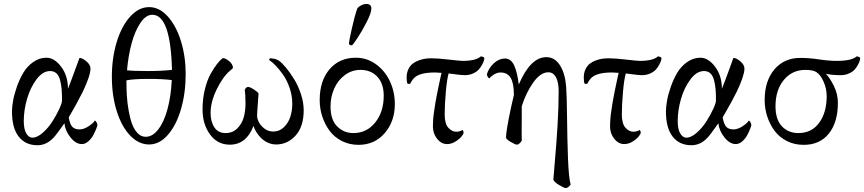

<svg xmlns="http://www.w3.org/2000/svg" viewBox="-20 -731 4402 978"><path d="M41 -163.1Q41 -186.5 46.9 -219.2Q52.7 -252 66.4 -290.5Q80.1 -329.1 99.4 -361.3Q118.7 -393.6 149.7 -415.3Q180.7 -437 216.8 -437Q256.8 -437 291.5 -391.1Q326.2 -345.2 326.2 -278.8Q341.8 -317.9 362.3 -374.5Q382.8 -431.2 384.8 -436Q399.4 -436 420.2 -418.5Q440.9 -400.9 440.9 -381.8Q440.9 -346.7 402.8 -266.1Q392.1 -244.1 374 -210.7Q356 -177.2 342.8 -155.3L330.1 -132.8Q336.9 -95.2 349.9 -83.5Q362.8 -71.8 384.8 -71.8Q407.7 -71.8 432.9 -88.9Q458 -106 462.9 -117.2Q468.3 -115.2 472.2 -107.2Q476.1 -99.1 476.1 -94.2Q476.1 -90.3 470.5 -75.7Q464.8 -61 455.3 -43Q445.8 -24.9 429.9 -11Q414.1 2.9 397 2.9Q366.2 2.9 339.1 -31Q312 -64.9 308.1 -103Q268.1 -45.9 252.9 -29.8Q216.8 8.8 170.9 8.8Q109.9 8.8 75.4 -34.9Q41 -78.6 41 -163.1ZM101.1 -115.2Q101.1 -72.3 114 -51Q127 -29.8 145 -29.8Q169.4 -29.8 197.8 -54.7Q226.1 -79.6 246.8 -112.3Q267.6 -145 281.7 -175.5Q295.9 -206.1 295.9 -219.2Q295.9 -252.9 293.9 -276.6Q292 -300.3 285.9 -323.2Q279.8 -346.2 267.1 -357.7Q254.4 -369.1 234.9 -369.1Q197.8 -369.1 166 -326.9Q134.3 -284.7 117.7 -226.8Q101.1 -168.9 101.1 -115.2Z M549.8 -339.8Q549.8 -435.5 574.5 -516.8Q599.1 -598.1 643.1 -646.5Q687 -694.8 739.7 -694.8Q792 -694.8 835.2 -646.5Q878.4 -598.1 902.1 -520.3Q925.8 -442.4 925.8 -354Q925.8 -257.8 902.1 -175.8Q878.4 -93.8 835.4 -44.4Q792.5 4.9 739.7 4.9Q686.5 4.9 642.8 -40.8Q599.1 -86.4 574.5 -165.5Q549.8 -244.6 549.8 -339.8ZM624 -316.9Q624 -278.3 626.2 -242.4Q628.4 -206.5 635.3 -167.5Q642.1 -128.4 652.6 -99.9Q663.1 -71.3 680.9 -52.7Q698.7 -34.2 722.2 -34.2Q757.8 -34.2 787.1 -73Q816.4 -111.8 833.7 -177Q851.1 -242.2 855 -323.2Q809.1 -329.1 736.8 -329.1Q660.2 -329.1 624 -321.8ZM627 -373Q653.8 -369.1 736.8 -369.1Q800.3 -369.1 856 -375Q849.1 -655.8 755.9 -655.8Q723.6 -655.8 695.8 -615.2Q668 -574.7 650.6 -511Q633.3 -447.3 627 -373Z M1011.7 -173.8Q1011.7 -226.6 1023.2 -274.2Q1034.7 -321.8 1052.2 -353.5Q1069.8 -385.3 1085.7 -405.3Q1101.6 -425.3 1114.7 -435.1Q1127 -435.1 1144.5 -421.9Q1166.5 -404.3 1166.5 -386.2Q1166.5 -385.3 1165.8 -383.8Q1165 -382.3 1163.3 -380.9Q1161.6 -379.4 1160.2 -377.9Q1158.7 -376.5 1156 -374.3Q1153.3 -372.1 1151.9 -371.1Q1115.7 -340.8 1084.2 -276.6Q1052.7 -212.4 1052.7 -155.8Q1052.7 -111.3 1072 -82.3Q1091.3 -53.2 1128.9 -53.2Q1165 -53.2 1188.7 -76.9Q1212.4 -100.6 1221.4 -133.1Q1230.5 -165.5 1230.5 -204.1Q1230.5 -250.5 1226.6 -272.9Q1233.4 -288.1 1243.7 -288.1Q1253.9 -288.1 1274.7 -274.4Q1295.4 -260.7 1296.9 -253.9Q1296.9 -245.1 1293.2 -200.9Q1289.6 -156.7 1289.6 -141.1Q1289.6 -127.4 1298.1 -109.6Q1306.6 -91.8 1326.4 -76.4Q1346.2 -61 1371.6 -61Q1403.8 -61 1426.5 -83.3Q1449.2 -105.5 1459 -136.5Q1468.8 -167.5 1468.8 -203.1Q1468.8 -244.1 1455.1 -283.7Q1441.4 -323.2 1421.4 -351.3Q1401.4 -379.4 1383.3 -397.9Q1365.2 -416.5 1351.6 -424.8Q1351.6 -434.1 1356.9 -434.1Q1384.8 -432.6 1400.9 -421.9Q1417.5 -409.7 1438 -384.8Q1458.5 -359.9 1479 -326.4Q1499.5 -293 1513.2 -250.7Q1526.9 -208.5 1526.9 -169.9Q1526.9 -85.9 1485.6 -40.5Q1444.3 4.9 1386.7 4.9Q1364.3 4.9 1343.8 -4.6Q1323.2 -14.2 1308.8 -29.1Q1294.4 -43.9 1284.9 -59.6Q1275.4 -75.2 1271.5 -89.8Q1234.4 5.9 1150.9 5.9Q1087.4 5.9 1049.6 -46.4Q1011.7 -98.6 1011.7 -173.8Z M1757.3 -508.8Q1757.3 -518.6 1771.7 -583.5Q1786.1 -648.4 1799.3 -686Q1802.2 -693.8 1817.4 -702.4Q1832.5 -710.9 1845.2 -710.9Q1871.6 -710.9 1871.6 -688Q1871.6 -665.5 1848.1 -619.4Q1824.7 -573.2 1801 -537.6Q1777.3 -502 1772.5 -500H1769.5Q1766.1 -500 1761.7 -502.7Q1757.3 -505.4 1757.3 -508.8ZM1608.4 -221.2Q1608.4 -319.3 1658.7 -378.2Q1709 -437 1792.5 -437Q1849.1 -437 1895 -403.8Q1940.9 -370.6 1966.1 -316.9Q1991.2 -263.2 1991.2 -201.2Q1991.2 -112.8 1939.7 -53Q1888.2 6.8 1806.2 6.8Q1759.8 6.8 1721.4 -12.7Q1683.1 -32.2 1658.9 -64.7Q1634.8 -97.2 1621.6 -137.5Q1608.4 -177.7 1608.4 -221.2ZM1663.6 -189Q1663.6 -121.1 1697.3 -87.2Q1731 -53.2 1780.3 -53.2Q1848.1 -53.2 1891.4 -107.2Q1934.6 -161.1 1934.6 -243.2Q1934.6 -305.2 1902.1 -340.1Q1869.6 -375 1816.4 -375Q1772 -375 1736.6 -348.6Q1701.2 -322.3 1682.4 -280Q1663.6 -237.8 1663.6 -189Z M2051.3 -335.9Q2051.3 -360.4 2060.3 -378.7Q2069.3 -397 2082.8 -407.2Q2096.2 -417.5 2114.3 -423.8Q2132.3 -430.2 2147.2 -432.1Q2162.1 -434.1 2177.2 -434.1Q2210 -434.1 2266.6 -427.5Q2323.2 -420.9 2336.4 -420.9Q2404.3 -420.9 2429.2 -443.8Q2433.6 -443.8 2440.2 -441.2Q2446.8 -438.5 2447.3 -435.1Q2447.3 -431.6 2445.1 -423.3Q2442.9 -415 2435.8 -401.6Q2428.7 -388.2 2418.5 -376.7Q2408.2 -365.2 2389.4 -356.7Q2370.6 -348.1 2347.2 -348.1Q2337.4 -348.1 2325.7 -349.4Q2314 -350.6 2295.7 -353Q2277.3 -355.5 2265.1 -356.9Q2256.3 -325.2 2250.7 -260.5Q2245.1 -195.8 2245.1 -147.9Q2245.1 -101.1 2263.4 -80.6Q2281.7 -60.1 2303.2 -60.1Q2322.3 -60.1 2335.4 -68.8Q2341.3 -64.5 2341.3 -54.2Q2341.3 -49.3 2331.1 -36.1Q2320.8 -22.9 2300 -10Q2279.3 2.9 2257.3 2.9Q2228 2.9 2206.5 -23.9Q2185.1 -50.8 2185.1 -87.9Q2185.1 -104.5 2186.5 -124Q2188 -143.6 2191.7 -167.2Q2195.3 -190.9 2197.8 -207.5Q2200.2 -224.1 2206.1 -252.2Q2211.9 -280.3 2213.9 -290.5Q2215.8 -300.8 2222.2 -329.6Q2228.5 -358.4 2229 -359.9Q2204.6 -361.8 2196.3 -361.8Q2156.7 -361.8 2131.3 -355.2Q2106 -348.6 2092.8 -336.9Q2079.6 -325.2 2070.3 -306.2Q2065.4 -301.3 2055.2 -305.2Q2051.3 -314.9 2051.3 -335.9Z M2460 -353Q2470.2 -386.2 2496.6 -409.7Q2522.9 -433.1 2552.7 -433.1Q2569.8 -432.6 2582.3 -421.6Q2594.7 -410.6 2602.5 -389.6Q2610.4 -368.7 2614.5 -349.1Q2618.7 -329.6 2622.6 -300.8Q2682.1 -439.9 2762.7 -439.9Q2805.2 -439.9 2831.8 -399.2Q2858.4 -358.4 2863.8 -290Q2867.2 -247.1 2868.4 -132.6Q2869.6 -18.1 2873.3 78.1Q2877 174.3 2886.7 209Q2882.8 215.3 2875.5 221.2Q2868.2 227.1 2861.8 227.1Q2853 227.1 2825.7 210Q2798.3 192.9 2798.8 182.1Q2799.8 164.1 2807.1 81.5Q2814.5 -1 2820.1 -93.8Q2825.7 -186.5 2825.7 -266.1Q2825.7 -311 2812.3 -336.9Q2798.8 -362.8 2772.9 -362.8Q2733.4 -362.8 2696.5 -311Q2659.7 -259.3 2637.7 -189.9V-136.2Q2637.7 -134.8 2637.5 -109.4Q2637.2 -84 2637.2 -57.6Q2637.2 -31.2 2637.7 -14.2Q2637.2 -13.7 2636.7 -12.7Q2624.5 4.9 2613.8 5.9Q2605 5.9 2581.3 -8.1Q2557.6 -22 2557.6 -30.8Q2557.6 -64.9 2584 -188L2597.7 -247.1Q2597.7 -307.1 2581.1 -334.5Q2564.5 -361.8 2529.8 -361.8Q2512.7 -361.8 2496.3 -351.6Q2480 -341.3 2472.7 -332Q2469.2 -332 2464.6 -339.6Q2460 -347.2 2460 -353Z M2953.6 -335.9Q2953.6 -360.4 2962.6 -378.7Q2971.7 -397 2985.1 -407.2Q2998.5 -417.5 3016.6 -423.8Q3034.7 -430.2 3049.6 -432.1Q3064.5 -434.1 3079.6 -434.1Q3112.3 -434.1 3168.9 -427.5Q3225.6 -420.9 3238.8 -420.9Q3306.6 -420.9 3331.5 -443.8Q3335.9 -443.8 3342.5 -441.2Q3349.1 -438.5 3349.6 -435.1Q3349.6 -431.6 3347.4 -423.3Q3345.2 -415 3338.1 -401.6Q3331.1 -388.2 3320.8 -376.7Q3310.5 -365.2 3291.7 -356.7Q3272.9 -348.1 3249.5 -348.1Q3239.7 -348.1 3228 -349.4Q3216.3 -350.6 3198 -353Q3179.7 -355.5 3167.5 -356.9Q3158.7 -325.2 3153.1 -260.5Q3147.5 -195.8 3147.5 -147.9Q3147.5 -101.1 3165.8 -80.6Q3184.1 -60.1 3205.6 -60.1Q3224.6 -60.1 3237.8 -68.8Q3243.7 -64.5 3243.7 -54.2Q3243.7 -49.3 3233.4 -36.1Q3223.1 -22.9 3202.4 -10Q3181.6 2.9 3159.7 2.9Q3130.4 2.9 3108.9 -23.9Q3087.4 -50.8 3087.4 -87.9Q3087.4 -104.5 3088.9 -124Q3090.3 -143.6 3094 -167.2Q3097.7 -190.9 3100.1 -207.5Q3102.5 -224.1 3108.4 -252.2Q3114.3 -280.3 3116.2 -290.5Q3118.2 -300.8 3124.5 -329.6Q3130.9 -358.4 3131.3 -359.9Q3106.9 -361.8 3098.6 -361.8Q3059.1 -361.8 3033.7 -355.2Q3008.3 -348.6 2995.1 -336.9Q2981.9 -325.2 2972.7 -306.2Q2967.8 -301.3 2957.5 -305.2Q2953.6 -314.9 2953.6 -335.9Z M3372.1 -163.1Q3372.1 -186.5 3377.9 -219.2Q3383.8 -252 3397.5 -290.5Q3411.1 -329.1 3430.4 -361.3Q3449.7 -393.6 3480.7 -415.3Q3511.7 -437 3547.9 -437Q3587.9 -437 3622.6 -391.1Q3657.2 -345.2 3657.2 -278.8Q3672.9 -317.9 3693.4 -374.5Q3713.9 -431.2 3715.8 -436Q3730.5 -436 3751.2 -418.5Q3772 -400.9 3772 -381.8Q3772 -346.7 3733.9 -266.1Q3723.1 -244.1 3705.1 -210.7Q3687 -177.2 3673.8 -155.3L3661.1 -132.8Q3668 -95.2 3680.9 -83.5Q3693.8 -71.8 3715.8 -71.8Q3738.8 -71.8 3763.9 -88.9Q3789.1 -106 3793.9 -117.2Q3799.3 -115.2 3803.2 -107.2Q3807.1 -99.1 3807.1 -94.2Q3807.1 -90.3 3801.5 -75.7Q3795.9 -61 3786.4 -43Q3776.9 -24.9 3761 -11Q3745.1 2.9 3728 2.9Q3697.3 2.9 3670.2 -31Q3643.1 -64.9 3639.2 -103Q3599.1 -45.9 3584 -29.8Q3547.9 8.8 3502 8.8Q3440.9 8.8 3406.5 -34.9Q3372.1 -78.6 3372.1 -163.1ZM3432.1 -115.2Q3432.1 -72.3 3445.1 -51Q3458 -29.8 3476.1 -29.8Q3500.5 -29.8 3528.8 -54.7Q3557.1 -79.6 3577.9 -112.3Q3598.6 -145 3612.8 -175.5Q3627 -206.1 3627 -219.2Q3627 -252.9 3625 -276.6Q3623 -300.3 3616.9 -323.2Q3610.8 -346.2 3598.1 -357.7Q3585.4 -369.1 3565.9 -369.1Q3528.8 -369.1 3497.1 -326.9Q3465.3 -284.7 3448.7 -226.8Q3432.1 -168.9 3432.1 -115.2Z M3875 -221.2Q3875 -319.3 3925 -377.9Q3975.1 -436.5 4058.1 -436Q4101.6 -436 4151.6 -428.5Q4201.7 -420.9 4242.2 -420.9Q4318.8 -420.9 4343.8 -443.8Q4348.1 -443.8 4354.7 -441.2Q4361.3 -438.5 4361.8 -435.1Q4361.8 -431.6 4359.6 -423.3Q4357.4 -415 4350.6 -401.6Q4343.8 -388.2 4333.5 -376.7Q4323.2 -365.2 4304.4 -356.7Q4285.6 -348.1 4262.2 -348.1Q4220.7 -348.1 4187 -355Q4206.1 -335.9 4227.1 -294.2Q4248 -252.4 4248 -207Q4248 -107.9 4201.7 -50.3Q4155.3 7.3 4072.8 6.8Q4026.4 6.8 3988 -12.7Q3949.7 -32.2 3925.5 -64.7Q3901.4 -97.2 3888.2 -137.5Q3875 -177.7 3875 -221.2ZM3930.2 -189.9Q3930.2 -122.1 3962.9 -87.6Q3995.6 -53.2 4046.9 -53.2Q4114.3 -53.2 4152.6 -105.5Q4190.9 -157.7 4190.9 -241.2Q4190.9 -279.3 4175.3 -314.7Q4159.7 -350.1 4138.2 -363.8Q4121.1 -375 4083 -375Q4014.6 -375 3972.4 -323.5Q3930.2 -272 3930.2 -189.9Z"/></svg>

Font: Crimson
Style: Roman
Weight: 400
Version: Version 0.8